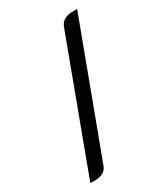

<svg xmlns="http://www.w3.org/2000/svg" viewBox="-205 -980 892 1022"><g transform="rotate(-30 241.0 -468.5)"><path d="M40 -51C86 -46 130 -52 146 -94L442 -887C393 -891 350 -885 333 -838Z"/></g></svg>

Font: Mesarto
Style: Regular
Weight: 700
Designer: Mohamed Gaber
Foundry: Kief Type Foundry
Version: Version 2.020